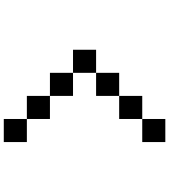

<svg xmlns="http://www.w3.org/2000/svg" viewBox="42 -1082 915 1040"><g transform="rotate(-90 500.0 -562.5)"><path d="M250 -250H500V-500H750V-625H500V-875H250V-1000H375V-750H625V-375H375V-125H250Z"/></g></svg>

Font: Picon
Style: Regular
Weight: 400
Designer: yne
Foundry: yne
Version: Version 21.02.27; git-deadbeef-release